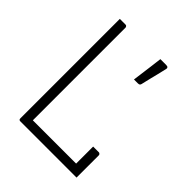

<svg xmlns="http://www.w3.org/2000/svg" viewBox="-196 -821 941 941"><g transform="rotate(45 275.0 -350.5)"><path d="M101 0Q98 0 96 -0.5Q94 -1 92.5 -2.5Q91 -4 90.5 -6Q90 -8 90 -11Q90 -96 90 -184.5Q90 -273 90 -354.5Q90 -436 90 -500Q90 -564 90 -600Q90 -625 90 -650Q90 -675 90 -700Q100 -700 109.5 -700Q119 -700 129 -700Q133 -700 135 -698.5Q137 -697 138.5 -694.5Q140 -692 140 -689Q140 -609 140 -528.5Q140 -448 140 -368Q140 -288 140 -207.5Q140 -127 140 -47H459Q466 -47 471.5 -42.5Q477 -38 481 -30.5Q485 -23 487.5 -15Q490 -7 490 0ZM440 -165Q447 -165 453.5 -165Q460 -165 466.5 -165Q473 -165 479 -165Q482 -165 484.5 -163.5Q487 -162 488.5 -159.5Q490 -157 490 -154Q490 -136 490 -116.5Q490 -97 490 -77Q490 -57 490 -37.5Q490 -18 490 0Q470 0 459 -3Q448 -6 444 -13Q440 -20 440 -31Q440 -52 440 -75Q440 -98 440 -121Q440 -144 440 -165ZM410 -701Q420 -701 423 -696.5Q426 -692 424 -686Q417 -655 412.5 -637.5Q408 -620 403.5 -601.5Q399 -583 391 -549Q390 -545 387 -542Q384 -539 376 -539Q366 -539 361 -539Q356 -539 349 -539Q354 -574 357 -599.5Q360 -625 363.5 -649Q367 -673 370 -701Q384 -701 391 -701Q398 -701 410 -701Z"/></g></svg>

Font: Recursive Sans Linear Light
Style: Regular
Weight: 300
Version: Version 1.085